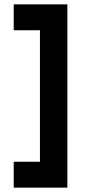

<svg xmlns="http://www.w3.org/2000/svg" viewBox="-20 -732 433 882"><path d="M43 130V11H163.5V-593H43V-712H289.5V130Z"/></svg>

Font: Overpass
Style: Bold
Weight: 700
Designer: Delve Withrington, Dave Bailey, Thomas Jockin
Foundry: Delve Fonts LLC
Version: Version 4.000; ttfautohint (v1.8.3)